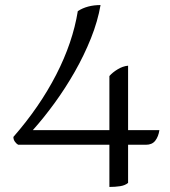

<svg xmlns="http://www.w3.org/2000/svg" viewBox="-20 -728 673 760"><path d="M52 -155Q46 -158 39.5 -166.5Q33 -175 33 -186Q137 -305 202.5 -432.5Q268 -560 288 -684Q325 -708 378 -708Q367 -644 340 -576.5Q313 -509 276 -444Q239 -379 196 -320Q153 -261 110 -213H413V-427Q425 -441 445.5 -453.5Q466 -466 487 -468V-213H611Q607 -187 594.5 -171Q582 -155 558 -155H487V-4Q475 6 455.5 9Q436 12 413 12V-155H52Z"/></svg>

Font: Gotu
Style: Regular
Weight: 400
Designer: Sarang Kulkarni & Kailash Malviya
Foundry: Ek Type
Version: Version 2.320;hotconv 1.0.109;makeotfexe 2.5.65596; ttfautoh